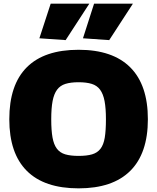

<svg xmlns="http://www.w3.org/2000/svg" viewBox="-20 -1023 862 1053"><path d="M411 10Q223 10 127 -86Q31 -182 31 -369Q31 -558 127 -654Q223 -750 411 -750Q598 -750 694.5 -653.5Q791 -557 791 -369Q791 -182 694.5 -86Q598 10 411 10ZM411 -168Q456 -168 485 -176.5Q514 -185 531 -207Q548 -229 554.5 -268Q561 -307 561 -369Q561 -429 553.5 -468.5Q546 -508 529 -531Q512 -554 483 -563Q454 -572 411 -572Q368 -572 339 -563Q310 -554 293 -531Q276 -508 268.5 -469Q261 -430 261 -369Q261 -308 268 -269Q275 -230 292 -207.5Q309 -185 338 -176.5Q367 -168 411 -168ZM196 -813 258 -1003H470L340 -803ZM435 -813 496 -1003H709L579 -803Z"/></svg>

Font: Plata Sans Black
Style: Regular
Weight: 900
Designer: Pablo Impallari, Andres Torresi, & Cristiano Sobral
Foundry: Pablo Impallari, Andres Torresi, & Cristiano Sobral
Version: Version 1.00;December 28, 2019;FontCreator 12.0.0.2547 64-bi